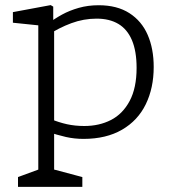

<svg xmlns="http://www.w3.org/2000/svg" viewBox="-20 -532 660 752"><path d="M50.5 161.5 141.5 128 130 155V-457.5L152 -430.5L30.5 -443V-484.5L178.5 -512L188.5 -506V-433.5L192 -426.5V160L176.5 128L302.5 161.5V200H50.5ZM161 -17.5V-73Q164 -71.5 176.5 -66.5Q210.5 -52.5 242.2 -45.5Q274 -38.5 310 -38.5Q368.5 -38.5 414.5 -62Q460.5 -85.5 487.8 -136.5Q515 -187.5 515 -266Q515 -331.5 496.8 -374.5Q478.5 -417.5 443.8 -438.2Q409 -459 358.5 -459Q307.5 -459 259.5 -441.2Q211.5 -423.5 164.5 -393V-437Q194 -459 223.2 -475Q252.5 -491 288.5 -501.2Q324.5 -511.5 366.5 -511.5Q438.5 -511.5 486.8 -480.5Q535 -449.5 558.5 -395.2Q582 -341 582 -269.5Q582 -187.5 551 -123.8Q520 -60 458 -24Q396 12 307 12Q271.5 12 238.2 4.5Q205 -3 161 -17.5Z"/></svg>

Font: Monaspace Xenon Var ExtraLight
Style: Regular
Weight: 200
Designer: Riley Cran and the Lettermatic Team
Version: Version 1.200 (Monaspace Xenon Var)